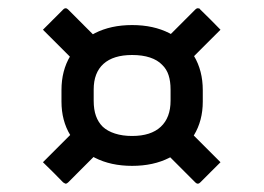

<svg xmlns="http://www.w3.org/2000/svg" viewBox="-20 -532 640 465"><path d="M232.3 -421.7Q221.5 -410.9 208.5 -397.9Q195.5 -384.9 183.3 -372.7Q181.3 -370.7 179.3 -370.2Q177.3 -369.7 175.3 -370.2Q173.3 -370.7 171.3 -372.7Q151.3 -392.8 127.7 -416.4Q104.1 -440 84 -460Q94.8 -470.8 107.4 -483.4Q120 -496 133 -509Q135 -511 136.5 -511.5Q138 -512 139 -512Q142 -512 145 -509Q166 -487.9 189.1 -464.8Q212.2 -441.7 232.3 -421.7ZM365.7 -421.7Q385.8 -441.7 408.9 -464.8Q432 -487.9 453 -509Q456 -512 459 -512Q461 -512 462.5 -511.5Q464 -511 465 -509Q478 -496.4 490 -484.4Q502 -472.4 514 -460Q493.9 -440 470.3 -416.4Q446.7 -392.8 426.7 -372.7Q424.7 -370.7 422.7 -370.2Q420.7 -369.7 418.7 -370.2Q416.7 -370.7 414.7 -372.7Q411.1 -376.3 404.5 -382.9Q397.9 -389.6 389.9 -397.5Q382 -405.4 375.4 -412Q368.7 -418.7 365.7 -421.7ZM365.7 -177.5Q376.9 -188.7 390 -201.8Q403.1 -214.9 414.7 -226.4Q417.7 -229.4 420.7 -229.4Q423.7 -229.4 426.7 -226.4Q446.7 -206.4 470.3 -182.8Q493.9 -159.2 514 -139.1Q503.2 -128.4 490.6 -115.8Q478 -103.2 465 -90.2Q464 -89.2 462.5 -88.2Q461 -87.2 459 -87.2Q456 -87.2 453 -90.2Q432 -111.3 408.9 -134.4Q385.8 -157.4 365.7 -177.5ZM232.3 -177.5Q212.2 -157.4 189.1 -134.4Q166 -111.3 145 -90.2Q142 -87.2 139 -87.2Q138 -87.2 136.5 -88.2Q135 -89.2 133 -90.2Q120.4 -103.2 108.4 -115.2Q96.4 -127.1 84 -139.1Q104.1 -159.2 127.7 -182.8Q151.3 -206.4 171.3 -226.4Q173.3 -228.4 175.3 -228.9Q177.3 -229.4 179.3 -228.9Q181.3 -228.4 183.3 -226.4Q186.9 -222.8 193.5 -216.2Q200.1 -209.6 208.1 -201.7Q216 -193.7 222.6 -187.1Q229.3 -180.5 232.3 -177.5ZM128.9 -313.9Q128.9 -361 150.2 -396.5Q171.4 -432 209.9 -451.7Q248.3 -471.3 300 -471.3Q351.7 -471.3 390.1 -451.7Q428.6 -432 449.8 -396.5Q471.1 -361 471.1 -313.5V-286Q471.1 -239.7 449.8 -204.7Q428.6 -169.6 390.1 -149.9Q351.7 -130.3 300 -130.3Q248.3 -130.3 209.9 -149.9Q171.4 -169.6 150.2 -204.7Q128.9 -239.7 128.9 -286ZM206.9 -288.1Q206.9 -266.5 212.4 -251.3Q217.8 -236 228.8 -225.1Q240.3 -214.4 258.4 -208.6Q276.6 -202.7 300 -202.7Q345.5 -202.7 369.3 -224.9Q393.1 -247 393.1 -288.1V-315.2Q393.1 -335.1 388.3 -349.8Q383.6 -364.6 372.6 -375.1Q361.6 -386.6 343.2 -392.7Q324.9 -398.8 300 -398.8Q254.5 -398.8 230.7 -377.4Q206.9 -356 206.9 -315.2Z"/></svg>

Font: Recursive Sans Linear Light
Style: Regular
Weight: 300
Version: Version 1.085